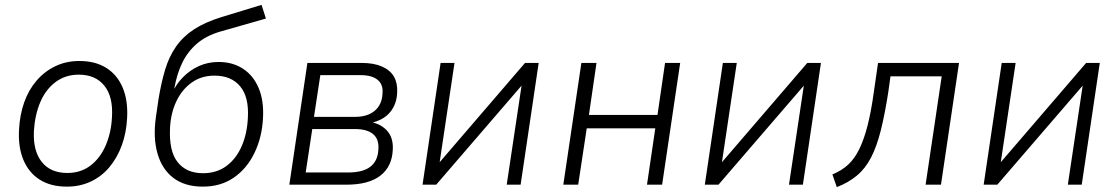

<svg xmlns="http://www.w3.org/2000/svg" viewBox="-20 -757 4578 787"><path d="M254 8Q188 8 143 -20.5Q98 -49 76 -101.5Q54 -154 58 -225Q61 -286 79 -337Q97 -388 129.5 -426Q162 -464 206.5 -485.5Q251 -507 305 -507Q371 -507 416 -478.5Q461 -450 483 -397.5Q505 -345 501 -273Q498 -213 479.5 -162Q461 -111 429 -72.5Q397 -34 352.5 -13Q308 8 254 8ZM256 -48Q311 -48 351 -78.5Q391 -109 413.5 -161.5Q436 -214 439 -278Q444 -361 407.5 -406Q371 -451 303 -451Q248 -451 207.5 -420.5Q167 -390 145 -338Q123 -286 119 -220Q115 -139 151 -93.5Q187 -48 256 -48Z M811 8Q738 8 691 -27.5Q644 -63 625.5 -128Q607 -193 619 -277L630 -352Q641 -419 657 -472Q673 -525 701.5 -566Q730 -607 775 -636.5Q820 -666 888 -687L1052 -737L1070 -681L881 -627Q824 -610 786.5 -577.5Q749 -545 727 -499.5Q705 -454 695 -397L691 -368H682Q700 -410 729.5 -440Q759 -470 796 -486.5Q833 -503 876 -503Q934 -503 976.5 -475Q1019 -447 1040.5 -395.5Q1062 -344 1058 -273Q1054 -194 1023 -130Q992 -66 938.5 -29Q885 8 811 8ZM812 -47Q868 -47 908 -76.5Q948 -106 970.5 -157.5Q993 -209 996 -274Q1001 -359 964.5 -403Q928 -447 859 -447Q805 -447 765 -418Q725 -389 702.5 -341Q680 -293 677 -234Q672 -138 708 -92.5Q744 -47 812 -47Z M1166 0 1240 -499H1463Q1513 -499 1546.5 -484Q1580 -469 1595 -442.5Q1610 -416 1608 -378Q1607 -344 1592.5 -317Q1578 -290 1552 -273.5Q1526 -257 1489 -251L1490 -258Q1536 -253 1564.5 -223.5Q1593 -194 1590 -143Q1587 -74 1539 -37Q1491 0 1400 0ZM1233 -50H1407Q1468 -50 1498.5 -74Q1529 -98 1531 -145Q1534 -187 1509 -207.5Q1484 -228 1436 -228H1260ZM1267 -278H1436Q1486 -278 1516 -303Q1546 -328 1548 -375Q1551 -411 1527.5 -430Q1504 -449 1459 -449H1293Z M1712 0 1786 -499H1843L1779 -71H1764L2132 -499H2188L2114 0H2057L2121 -427H2136L1768 0Z M2289 0 2363 -499H2425L2394 -286H2675L2706 -499H2768L2694 0H2632L2666 -231H2385L2350 0Z M2869 0 2943 -499H3000L2936 -71H2921L3289 -499H3345L3271 0H3214L3278 -427H3293L2925 0Z M3410 10 3392 -42Q3431 -58 3457.5 -83Q3484 -108 3503 -147.5Q3522 -187 3536.5 -244Q3551 -301 3562 -381L3579 -499H3911L3837 0H3774L3840 -444H3630L3621 -379Q3607 -289 3590.5 -223Q3574 -157 3550.5 -111.5Q3527 -66 3492 -37Q3457 -8 3410 10Z M4012 0 4086 -499H4143L4079 -71H4064L4432 -499H4488L4414 0H4357L4421 -427H4436L4068 0Z"/></svg>

Font: Nunitoga
Style: Light Italic
Weight: 300
Italic angle: -9°
Designer: Vernon Adams
Foundry: Vernon Adams
Version: Version 1.0